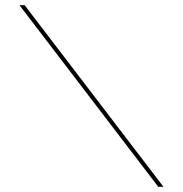

<svg xmlns="http://www.w3.org/2000/svg" viewBox="-20 -720 705 740"><path d="M55 -700H75L610 0H590Z"/></svg>

Font: Engraving CC
Style: Bold
Weight: 700
Designer: indestructible type*
Foundry: Cowboy Collective
Version: Version 1.000